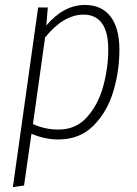

<svg xmlns="http://www.w3.org/2000/svg" viewBox="-20 -552 554 775"><path d="M134 -522H173L167 -449Q237 -532 323 -532Q390 -532 426 -485.5Q462 -439 462 -351Q462 -266 437.5 -183.5Q413 -101 357.5 -45Q302 11 215 11Q162 11 107 -12L77 197L32 203ZM417 -352Q417 -423 391.5 -458Q366 -493 317 -493Q237 -493 162 -401L113 -51Q162 -29 216 -29Q287 -29 332 -80Q377 -131 397 -205Q417 -279 417 -352Z"/></svg>

Font: Fira Sans Condensed ExtraLight
Style: Italic
Weight: 275
Width: 3
Italic angle: -8°
Designer: Carrois Corporate & Edenspiekermann AG
Foundry: Carrois Corporate GbR & Edenspiekermann AG
Version: Version 4.203